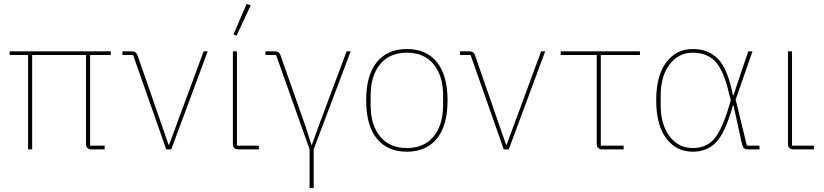

<svg xmlns="http://www.w3.org/2000/svg" viewBox="-20 -771 4251 991"><path d="M445 -487V-19H520V0H453Q424 0 424 -29V-487H146V0H125V-487H30V-506H552V-487Z M864 0H838L667 -487H612V-506H661Q682 -506 689 -488L850 -24H853L1031 -506H1052Z M1274 -743 1201 -587 1185 -593 1253 -751ZM1316 -19V0H1211Q1182 0 1182 -29V-506H1203V-19Z M1578 200V0L1405 -487H1350V-506H1399Q1420 -506 1427 -488L1559 -113L1587 -24H1590L1622 -113L1769 -506H1790L1599 0V200Z M2235 -55.5Q2180 12 2080 12Q1980 12 1925 -55.5Q1870 -123 1870 -253Q1870 -383 1925 -450.5Q1980 -518 2080 -518Q2180 -518 2235 -450.5Q2290 -383 2290 -253Q2290 -123 2235 -55.5ZM2267 -229V-277Q2267 -380 2218 -439.5Q2169 -499 2080 -499Q1991 -499 1942 -439.5Q1893 -380 1893 -277V-229Q1893 -126 1942 -66.5Q1991 -7 2080 -7Q2169 -7 2218 -66.5Q2267 -126 2267 -229Z M2606 0H2580L2409 -487H2354V-506H2403Q2424 -506 2431 -488L2592 -24H2595L2773 -506H2794Z M3199 0H3089Q3060 0 3060 -29V-487H2874V-506H3283V-487H3081V-19H3199Z M3900 -19V0H3841Q3827 0 3820 -6.5Q3813 -13 3808 -35L3766 -227H3763Q3725 -90 3678.5 -39Q3632 12 3555 12Q3471 12 3419 -56.5Q3367 -125 3367 -253Q3367 -381 3419 -449.5Q3471 -518 3555 -518Q3637 -518 3687 -466Q3737 -414 3763 -279H3766L3788 -346L3842 -506H3864L3777 -257L3835 -19ZM3555 -7Q3624 -7 3663.5 -51Q3703 -95 3738 -207L3752 -253L3737 -312Q3710 -417 3667.5 -458Q3625 -499 3555 -499Q3482 -499 3436 -438.5Q3390 -378 3390 -277V-229Q3390 -128 3436 -67.5Q3482 -7 3555 -7Z M4181 -19V0H4076Q4047 0 4047 -29V-506H4068V-19Z"/></svg>

Font: IBM Plex Sans Thin
Style: Regular
Weight: 100
Designer: Mike Abbink, Paul van der Laan, Pieter van Rosmalen
Foundry: Bold Monday
Version: Version 3.0